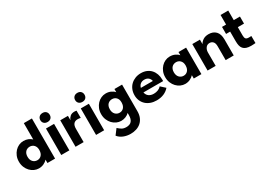

<svg xmlns="http://www.w3.org/2000/svg" viewBox="7 -1676 4035 2900"><g transform="rotate(-30 2024.5 -226.0)"><path d="M242 7Q201 7 162.5 -10.5Q124 -28 94 -59.5Q64 -91 46 -135Q28 -179 28 -232Q28 -285 46 -328.5Q64 -372 93.5 -403.5Q123 -435 161.5 -452.5Q200 -470 242 -470Q286 -470 322.5 -455Q359 -440 384 -415V-700H525V0H392V-58Q366 -29 327 -11Q288 7 242 7ZM283 -112Q326 -112 354.5 -143Q383 -174 384 -230V-242Q382 -290 353.5 -319Q325 -348 282 -348Q262 -348 243 -341Q224 -334 209.5 -319.5Q195 -305 186.5 -283Q178 -261 178 -231Q178 -175 208 -143.5Q238 -112 283 -112Z M633 -462H774V0H633ZM705 -535Q667 -535 644.5 -556.5Q622 -578 622 -613Q622 -648 644.5 -670Q667 -692 705 -692Q743 -692 764.5 -670Q786 -648 786 -613Q786 -578 764.5 -556.5Q743 -535 705 -535Z M1131 -469Q1139 -469 1148.5 -468Q1158 -467 1168 -465V-338Q1157 -341 1144 -343Q1131 -345 1118 -345Q1023 -345 1023 -233V0H882V-462H1016V-387Q1028 -420 1055.5 -444.5Q1083 -469 1131 -469Z M1240 -462H1381V0H1240ZM1312 -535Q1274 -535 1251.5 -556.5Q1229 -578 1229 -613Q1229 -648 1251.5 -670Q1274 -692 1312 -692Q1350 -692 1371.5 -670Q1393 -648 1393 -613Q1393 -578 1371.5 -556.5Q1350 -535 1312 -535Z M1677 7Q1636 7 1597.5 -10.5Q1559 -28 1529 -59.5Q1499 -91 1481 -135Q1463 -179 1463 -232Q1463 -285 1481 -328.5Q1499 -372 1528.5 -403.5Q1558 -435 1596.5 -452.5Q1635 -470 1677 -470Q1725 -470 1764 -452.5Q1803 -435 1827 -406V-462H1960V1Q1960 63 1940.5 109Q1921 155 1886.5 186Q1852 217 1805 232.5Q1758 248 1704 248Q1638 248 1581 225Q1524 202 1489 157L1560 63Q1591 92 1621 109.5Q1651 127 1696 127Q1760 127 1789.5 91.5Q1819 56 1819 -10V-49Q1793 -23 1756 -8Q1719 7 1677 7ZM1718 -112Q1761 -112 1789.5 -143Q1818 -174 1819 -230V-237Q1819 -288 1790.5 -318Q1762 -348 1717 -348Q1697 -348 1678 -341Q1659 -334 1644.5 -319.5Q1630 -305 1621.5 -283Q1613 -261 1613 -231Q1613 -175 1643 -143.5Q1673 -112 1718 -112Z M2297 7Q2240 7 2193 -10Q2146 -27 2112.5 -58Q2079 -89 2060.5 -132Q2042 -175 2042 -227Q2042 -282 2061 -327Q2080 -372 2113.5 -403.5Q2147 -435 2192 -452.5Q2237 -470 2290 -470Q2345 -470 2388.5 -451.5Q2432 -433 2462 -400Q2492 -367 2508 -322Q2524 -277 2524 -224V-198H2180Q2190 -151 2223.5 -126.5Q2257 -102 2309 -102Q2348 -102 2382 -115.5Q2416 -129 2439 -155L2516 -85Q2479 -41 2423 -17Q2367 7 2297 7ZM2286 -359Q2245 -359 2218 -337.5Q2191 -316 2181 -277H2390Q2385 -311 2358.5 -335Q2332 -359 2286 -359Z M2794 7Q2753 7 2714.5 -10.5Q2676 -28 2646 -59.5Q2616 -91 2598 -135Q2580 -179 2580 -232Q2580 -285 2598 -328.5Q2616 -372 2645.5 -403.5Q2675 -435 2713.5 -452.5Q2752 -470 2794 -470Q2842 -470 2881 -452.5Q2920 -435 2944 -406V-462H3077V0H2944V-58Q2918 -29 2879 -11Q2840 7 2794 7ZM2835 -112Q2878 -112 2906.5 -143Q2935 -174 2936 -230V-242Q2934 -290 2905.5 -319Q2877 -348 2834 -348Q2814 -348 2795 -341Q2776 -334 2761.5 -319.5Q2747 -305 2738.5 -283Q2730 -261 2730 -231Q2730 -175 2760 -143.5Q2790 -112 2835 -112Z M3500 -241Q3500 -297 3476 -321.5Q3452 -346 3418 -346Q3376 -346 3352 -315Q3328 -284 3326 -239V0H3185V-462H3318V-384Q3338 -421 3376 -445Q3414 -469 3471 -469Q3549 -469 3595 -421.5Q3641 -374 3641 -279V0H3500V-241Z M3703 -462H3774V-629H3908V-462H4016V-339H3908V-194Q3908 -155 3921.5 -137.5Q3935 -120 3976 -120Q3985 -120 3996 -120.5Q4007 -121 4018 -122L4019 2Q4005 3 3984.5 4.5Q3964 6 3944 6Q3894 6 3861 -5.5Q3828 -17 3808.5 -39.5Q3789 -62 3781.5 -95Q3774 -128 3774 -172V-339H3703Z"/></g></svg>

Font: Tilda Sans Extra Bold
Style: Regular
Weight: 800
Designer: ParaType Ltd
Foundry: ParaType Ltd
Version: Version 1.009